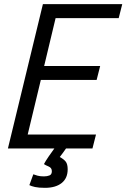

<svg xmlns="http://www.w3.org/2000/svg" viewBox="-20 -713 607 922"><path d="M196 189Q166 189 148 185Q130 181 121 176L140 124Q148 127 160 130.5Q172 134 191 134Q206 134 217.5 129.5Q229 125 229 109Q229 93 213.5 86.5Q198 80 191 75Q199 60 214 38Q229 16 241 0H18L186 -693H567L550 -626H247L192 -396H461L444 -329H176L113 -67H441L424 0H297Q290 10 282.5 20.5Q275 31 267 41Q286 51 295.5 63Q305 75 305 100Q305 143 276 166Q247 189 196 189Z"/></svg>

Font: Ubuntu Sans Mono
Style: Italic
Weight: 400
Italic angle: -13.5°
Monospace: yes
Designer: Dalton Maag Ltd
Foundry: Dalton Maag Ltd
Version: Version 1.006